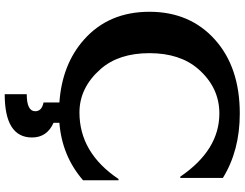

<svg xmlns="http://www.w3.org/2000/svg" viewBox="-130 -657 1024 804"><g transform="rotate(90 382.0 -255.0)"><path d="M409.2 8.3Q249.5 -2.9 146 -94.7Q29.3 -198.2 29.3 -368.7Q29.3 -539.1 147 -644Q262.7 -747.1 455.6 -747.1Q610.4 -747.1 725.1 -676.3V-498H719.7Q608.4 -661.6 455.1 -661.6Q346.2 -661.6 269 -573.2Q202.6 -496.6 202.6 -368.7Q202.6 -240.7 268.6 -165Q346.7 -75.7 451.2 -75.7Q619.6 -75.7 729.5 -239.3H734.9V-90.8Q632.8 -2.4 494.1 8.3V32.7Q555.7 60.1 555.7 123Q555.7 237.3 374.5 237.3V145Q445.8 145 445.8 109.4Q445.8 82 409.2 74.7Z"/></g></svg>

Font: Classica
Style: Bold
Weight: 700
Designer: Wojciech Kalinowski "wmk69" (wmk69@o2.pl)
Foundry: Wojciech Kalinowski "wmk69" (wmk69@o2.pl)
Version: Version 2.1.1; 2021-05-14